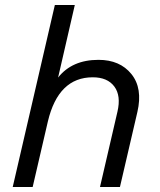

<svg xmlns="http://www.w3.org/2000/svg" viewBox="-20 -750 640 770"><path d="M375 -510Q461 -510 507 -453Q553 -396 531 -301L461 0H381L451 -302Q466 -366 438.5 -403Q411 -440 352 -440Q214 -440 172 -263L111 0H31L200 -730H280L213 -439Q269 -510 375 -510Z"/></svg>

Font: Elaine Sans
Style: Italic
Weight: 400
Italic angle: -13°
Designer: Wei Huang
Foundry: Wei Huang
Version: Version 2.001;December 24, 2019;FontCreator 12.0.0.2547 64-b